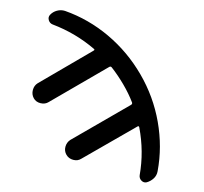

<svg xmlns="http://www.w3.org/2000/svg" viewBox="-105 -859 1028 967"><g transform="rotate(15 409.0 -375.5)"><path d="M777.3 -82Q779.3 -60.5 768.1 -42.5Q756.8 -24.4 738.3 -13.7Q724.6 -6.8 710.9 -15.1Q697.3 -23.4 695.3 -39.1Q684.6 -160.2 630.9 -271.5Q627 -279.3 621.1 -273.4L389.6 -43Q375 -27.3 351.6 -27.3Q328.1 -27.3 312.5 -43Q296.9 -58.6 296.9 -81.1Q296.9 -103.5 311.5 -120.1L561.5 -370.1Q567.4 -376 563.5 -382.8Q535.2 -421.9 496.6 -460Q458 -498 418.9 -527.3Q412.1 -532.2 406.2 -526.4L157.2 -276.4Q142.6 -260.7 118.7 -260.3Q94.7 -259.8 79.6 -275.9Q64.5 -292 64.5 -314.9Q64.5 -337.9 79.1 -353.5L308.6 -585Q314.5 -590.8 308.6 -593.8Q199.2 -646.5 75.2 -659.2Q59.6 -661.1 51.3 -674.8Q43 -688.5 49.8 -702.1Q59.6 -720.7 78.1 -731.4Q96.7 -742.2 118.2 -741.2Q243.2 -731.4 358.9 -677.2Q474.6 -623 566.9 -531.2Q659.2 -439.5 713.4 -322.8Q767.6 -206.1 777.3 -82Z"/></g></svg>

Font: Rounded Mgen+ 2p medium
Style: Regular
Weight: 500
Designer: [Source Han Sans]
Ryoko NISHIZUKA  (kana & ideographs); Paul D. Hunt (Latin, Greek & Cyrillic); Wenlong ZHANG  (bopomofo
Version: Version 1.059.20150602